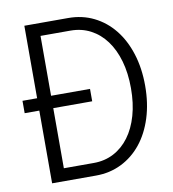

<svg xmlns="http://www.w3.org/2000/svg" viewBox="-79 -770 759 840"><g transform="rotate(-10 300.0 -350.0)"><path d="M85 0H280Q342 0 393.5 -25.5Q445 -51 482 -97Q519 -143 539.5 -207.5Q560 -272 560 -350Q560 -428 539.5 -492.5Q519 -557 482 -603Q445 -649 393.5 -674.5Q342 -700 280 -700H85ZM147 -56V-644H280Q329 -644 369 -623Q409 -602 437.5 -563.5Q466 -525 481.5 -471Q497 -417 497 -350Q497 -283 481.5 -229Q466 -175 437.5 -136.5Q409 -98 369 -77Q329 -56 280 -56ZM20 -323H320V-378H20Z"/></g></svg>

Font: CommitMonoV143 ExtLt
Style: Regular
Weight: 200
Monospace: yes
Designer: Eigil Nikolajsen
Foundry: Eigil Nikolajsen
Version: Version 1.143